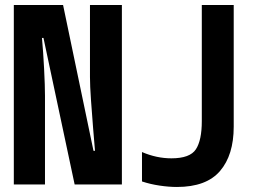

<svg xmlns="http://www.w3.org/2000/svg" viewBox="-20 -734 1040 764"><path d="M159 0V-353Q159 -392 155.5 -460Q152 -528 147 -583H153L277 0H465V-714H338V-428Q338 -393 342 -336.5Q346 -280 350.5 -224Q355 -168 358 -134H352L231 -714H35V0ZM910 -230V-714H783V-252Q783 -176 759.5 -140Q736 -104 662 -104Q603 -104 545 -129V-12Q578 -1 615 4.5Q652 10 684 10Q801 10 855.5 -53.5Q910 -117 910 -230Z"/></svg>

Font: Noto Sans Mono UI Condensed
Style: Bold
Weight: 700
Width: 3
Designer: Monotype Design team
Foundry: Monotype Imaging Inc.
Version: 1.000